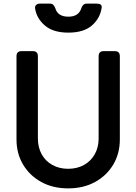

<svg xmlns="http://www.w3.org/2000/svg" viewBox="-20 -1027 752 1059"><path d="M356 12Q272 12 208 -23Q144 -58 107.5 -119Q71 -180 71 -258V-717Q71 -745 99 -745H161Q189 -745 189 -717V-263Q189 -214 210 -176Q231 -138 269 -117Q307 -96 356 -96Q405 -96 443 -117Q481 -138 502.5 -176Q524 -214 524 -263V-717Q524 -745 552 -745H613Q641 -745 641 -717V-258Q641 -180 604.5 -119Q568 -58 504 -23Q440 12 356 12ZM357 -847Q274 -847 228.5 -885.5Q183 -924 174 -978Q171 -991 178.5 -999Q186 -1007 200 -1007H255Q267 -1007 273.5 -1000.5Q280 -994 285 -982Q298 -935 357 -935Q415 -935 429 -983Q433 -994 440 -1000.5Q447 -1007 459 -1007H513Q543 -1007 541 -986Q533 -927 487.5 -887Q442 -847 357 -847Z"/></svg>

Font: Pitagon Sans Text SemiBold
Style: Regular
Weight: 600
Designer: Travis Tran
Foundry: Pitagon
Version: Version 1.001; ttfautohint (v1.8.4.7-5d5b);gftools[0.9.26]